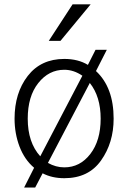

<svg xmlns="http://www.w3.org/2000/svg" viewBox="-20 -801 589 882"><path d="M204.1 -613.3 313.5 -781.2H396.5L257.8 -613.3ZM46.9 -255.9Q46.9 -374 107.4 -452.1Q168 -530.3 275.4 -530.3Q338.9 -530.3 383.8 -502.9L418.9 -572.3H470.7L420.9 -474.6Q502 -399.4 502 -255.9Q502 -145.5 444.3 -64Q386.7 17.6 275.4 17.6Q218.8 17.6 175.8 -4.9L141.6 60.5H90.8L136.7 -30.3Q92.8 -67.4 69.8 -127.4Q46.9 -187.5 46.9 -255.9ZM392.6 -419.9 200.2 -52.7Q236.3 -32.2 275.4 -32.2Q347.7 -32.2 395 -93.8Q442.4 -155.3 442.4 -255.9Q442.4 -357.4 392.6 -419.9ZM358.4 -453.1Q318.4 -480.5 275.4 -480.5Q204.1 -480.5 155.8 -419.4Q107.4 -358.4 107.4 -255.9Q107.4 -146.5 165 -83Z"/></svg>

Font: Gothic A1 Light
Style: Regular
Weight: 300
Version: Version 2.50